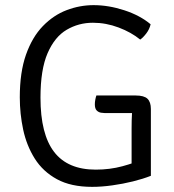

<svg xmlns="http://www.w3.org/2000/svg" viewBox="-20 -715 677 747"><path d="M566 -620.5Q561.5 -601 549.2 -585Q537 -569 525.5 -561Q490.5 -589.5 441.5 -608Q392.5 -626.5 341.5 -626.5Q286 -626.5 239.5 -599.2Q193 -572 165.2 -508.2Q137.5 -444.5 137.5 -335Q137.5 -193 190.5 -124Q243.5 -55 352.5 -55Q407.5 -55 456.2 -68.2Q505 -81.5 528.5 -93.5L567 -31Q536.5 -19 497.2 -9.2Q458 0.5 416.8 6.2Q375.5 12 338.5 12Q256 12 201.5 -17.8Q147 -47.5 115.2 -98Q83.5 -148.5 70.2 -210.5Q57 -272.5 57 -336.5Q57 -434 81.2 -502.5Q105.5 -571 146.8 -613.5Q188 -656 239.2 -675.5Q290.5 -695 344 -695Q402.5 -695 463.8 -675Q525 -655 566 -620.5ZM492 -214.5Q492 -249 493.5 -273.2Q495 -297.5 499 -315L567 -291V-31L492 -29.5ZM507.5 -343.5Q540.5 -343.5 553.8 -330.8Q567 -318 567 -291V-275H388.5Q382.5 -275 373 -276.5Q363.5 -278 356.2 -285.2Q349 -292.5 349 -309Q349 -318 350.8 -327.2Q352.5 -336.5 355 -343.5Z"/></svg>

Font: Signika SC
Style: Regular
Weight: 300
Designer: Anna Giedryś
Foundry: Anna Giedryś
Version: Version 2.000